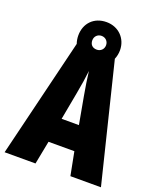

<svg xmlns="http://www.w3.org/2000/svg" viewBox="-159 -977 892 1075"><g transform="rotate(20 287.0 -440.0)"><path d="M392 0H574L401 -703C408 -719 412 -738 412 -757C412 -826 361 -880 288 -880C213 -880 164 -828 164 -756C164 -739 167 -722 172 -708L0 0H184L211 -139H365ZM288 -716C261 -716 247 -733 247 -757C247 -781 265 -798 288 -798C311 -798 329 -781 329 -757C329 -733 311 -716 288 -716ZM310 -445 339 -285H236L266 -447C276 -500 284 -551 288 -589C293 -549 300 -498 310 -445Z"/></g></svg>

Font: Noto Sans Telugu ExtraCondensed Black
Style: Regular
Weight: 900
Width: 2
Designer: Jelle Bosma - Monotype Design Team
Foundry: Monotype Imaging Inc.
Version: Version 2.005